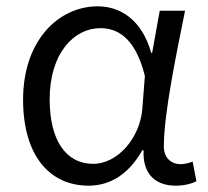

<svg xmlns="http://www.w3.org/2000/svg" viewBox="-20 -574 658 607"><path d="M260 13C330 13 388 -25 430 -99H434C430 -23 473 13 535 13C565 13 587 6 601 -1L589 -63C578 -59 564 -55 551 -55C521 -55 498 -75 498 -111C498 -213 536 -396 565 -540H485L461 -407H458C428 -514 358 -554 289 -554C165 -554 53 -446 53 -259C53 -82 137 13 260 13ZM275 -56C188 -56 137 -131 137 -260C137 -407 215 -485 297 -485C348 -485 407 -459 438 -334L430 -230C422 -135 350 -56 275 -56Z"/></svg>

Font: Genne Gothic Normal
Style: Regular
Weight: 350
Designer: Ryoko NISHIZUKA (kana & ideographs); Paul D. Hunt (Latin, Greek & Cyrillic); Wenlong ZHANG (bopomofo); Sandoll Communica
Foundry: Adobe Systems Incorporated
Version: Version 1.004;PS 1.004;hotconv 16.6.51;makeotf.lib2.5.65220